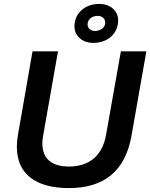

<svg xmlns="http://www.w3.org/2000/svg" viewBox="-20 -948 767 980"><path d="M456 -729C530 -729 583 -777 583 -844C583 -893 543 -928 487 -928C413 -928 360 -880 360 -814C360 -765 400 -729 456 -729ZM464 -790C443 -790 427 -804 427 -823C427 -849 449 -867 479 -867C501 -867 517 -853 517 -833C517 -808 495 -790 464 -790ZM332 12C511 12 619 -75 651 -254L727 -686H597L521 -258C502 -152 434 -98 332 -98C242 -98 196 -139 196 -218C196 -231 199 -251 201 -260L276 -686H146L72 -262C68 -240 66 -218 66 -199C66 -60 162 12 332 12Z"/></svg>

Font: Archivo SemiBold
Style: Italic
Weight: 600
Italic angle: -10°
Designer: Hector Gatti
Foundry: Omnibus-Type
Version: Version 2.001